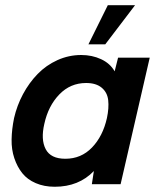

<svg xmlns="http://www.w3.org/2000/svg" viewBox="-20 -710 612 740"><path d="M320.8 -539.1 395.5 -689.9H500.5L385.7 -539.1ZM190.9 9.8Q149.9 9.8 117.7 -4.2Q85.4 -18.1 65.9 -42.5Q46.4 -66.9 35.2 -100.3Q23.9 -133.8 24.7 -172.9Q25.4 -211.9 34.2 -254.9Q45.4 -303.7 68.8 -347.4Q92.3 -391.1 125 -424.8Q157.7 -458.5 201.4 -478.3Q245.1 -498 293 -498Q335 -498 369.6 -481.9Q404.3 -465.8 421.9 -435.1L435.1 -487.8H557.1L444.8 0H334L341.8 -50.8Q283.7 9.8 190.9 9.8ZM231.9 -98.1Q293 -98.1 334.7 -141.6Q376.5 -185.1 392.1 -254.9Q400.4 -293.9 397 -324Q393.6 -354 371.8 -372.1Q350.1 -390.1 312 -390.1Q251 -390.1 208.5 -345.9Q166 -301.8 150.9 -232.9Q136.7 -172.4 156 -135.3Q175.3 -98.1 231.9 -98.1Z"/></svg>

Font: HK Grotesk Legacy
Style: Bold Italic
Weight: 700
Italic angle: -13°
Designer: Alfredo Marco Pradil
Foundry: Hanken Design Co.
Version: Version 2.022;PS 002.022;hotconv 1.0.88;makeotf.lib2.5.64775